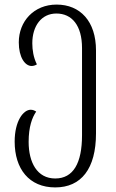

<svg xmlns="http://www.w3.org/2000/svg" viewBox="-20 -567 507 838"><path d="M221 251C334 251 399 170 399 15V-347C399 -474 330 -547 227 -547C128 -547 62 -474 62 -382C62 -317 89 -279 118 -279C125 -279 133 -281 141 -286C126 -316 121 -349 121 -378C121 -454 161 -508 226 -508C294 -508 338 -456 338 -357V23C338 145 300 212 221 212C142 212 105 142 105 52C105 -13 120 -54 138 -80C130 -85 123 -88 114 -88C82 -88 44 -39 44 51C44 170 107 251 221 251Z"/></svg>

Font: Noto Serif Georgian Condensed Light
Style: Regular
Weight: 300
Width: 3
Designer: Monotype Design Team, Akaki Razmadze
Foundry: Google LLC
Version: Version 2.003